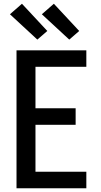

<svg xmlns="http://www.w3.org/2000/svg" viewBox="-20 -1003 540 1023"><path d="M68 0V-735H440V-647H169V-426H383V-338H169V-88H440V0ZM349 -792 203 -927 267 -983 402 -838ZM179 -792 33 -927 97 -983 232 -838Z"/></svg>

Font: Iosevka SS04 Semibold
Style: Regular
Weight: 600
Monospace: yes
Designer: Belleve Invis
Foundry: Belleve Invis
Version: Version 19.0.0; ttfautohint (v1.8.4)